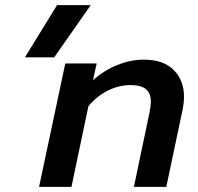

<svg xmlns="http://www.w3.org/2000/svg" viewBox="-20 -727 772 747"><path d="M202 -707H333L191 -504H77ZM234 -480H356L342 -415Q384 -453 436.5 -474Q489 -495 539 -495Q616 -495 656 -454.5Q696 -414 696 -350Q696 -330 691 -303L627 0H501L562 -291Q567 -316 567 -331Q567 -364 548 -380Q529 -396 487 -396Q444 -396 401.5 -375.5Q359 -355 324 -314L258 0H132Z"/></svg>

Font: Prompt Medium
Style: Italic
Weight: 500
Italic angle: -12°
Designer: Katatrad Team
Foundry: CadsonDemak
Version: Version 1.001